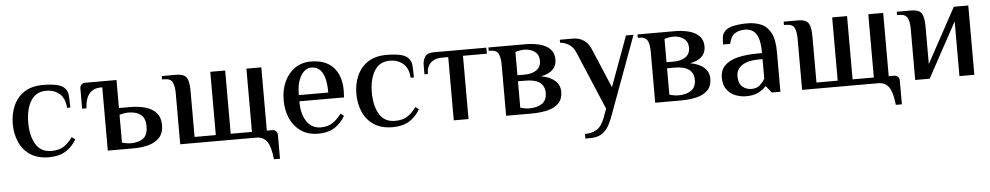

<svg xmlns="http://www.w3.org/2000/svg" viewBox="-39 -788 6688 1297"><g transform="rotate(-5 3305.5 -140.0)"><path d="M268 10Q192 10 142 -23Q92 -56 67.5 -112Q43 -168 43 -235Q43 -302 67.5 -358Q92 -414 142 -447Q192 -480 268 -480Q322 -480 359.5 -472Q397 -464 415 -445Q434 -426 437 -397.5Q440 -369 440 -312H418Q414 -376 378 -407.5Q342 -439 287 -439Q217 -439 182.5 -382Q148 -325 148 -235Q148 -145 182 -88Q216 -31 288 -31Q341 -31 373.5 -53Q406 -75 432 -112L455 -95Q425 -44 380 -17Q335 10 268 10Z M667 0V-429H657Q555 -429 548 -297H519V-435Q519 -450 529 -460Q539 -470 554 -470H767V-280H842Q901 -280 947 -266.5Q993 -253 1020 -222.5Q1047 -192 1047 -140Q1047 -88 1020 -57.5Q993 -27 947 -13.5Q901 0 842 0ZM827 -36Q880 -36 911 -59.5Q942 -83 942 -140Q942 -197 911 -220.5Q880 -244 827 -244Q814 -244 796 -241Q778 -238 767 -234V-46Q778 -42 796 -39Q814 -36 827 -36Z M1780 156Q1771 69 1746 34.5Q1721 0 1673 0H1158V-347Q1158 -392 1145.5 -419.5Q1133 -447 1088 -447H1074V-470H1169Q1204 -470 1223.5 -460Q1243 -450 1251 -423.5Q1259 -397 1259 -347V-41H1403V-470H1504V-41H1648V-470H1749V-41H1786Q1801 -41 1811 -31Q1821 -21 1821 -6V156Z M2095 10Q2025 10 1977 -23Q1929 -56 1904.5 -111.5Q1880 -167 1880 -235Q1880 -306 1905.5 -361Q1931 -416 1977 -448Q2023 -480 2085 -480Q2185 -480 2237.5 -423.5Q2290 -367 2290 -265L2288 -219H1985Q1985 -132 2019.5 -81.5Q2054 -31 2114 -31Q2163 -31 2195.5 -53Q2228 -75 2255 -112L2277 -95Q2247 -44 2203 -17Q2159 10 2095 10ZM1985 -261H2185Q2185 -439 2085 -439Q2043 -439 2014 -391.5Q1985 -344 1985 -261Z M2598 10Q2522 10 2472 -23Q2422 -56 2397.5 -112Q2373 -168 2373 -235Q2373 -302 2397.5 -358Q2422 -414 2472 -447Q2522 -480 2598 -480Q2652 -480 2689.5 -472Q2727 -464 2745 -445Q2764 -426 2767 -397.5Q2770 -369 2770 -312H2748Q2744 -376 2708 -407.5Q2672 -439 2617 -439Q2547 -439 2512.5 -382Q2478 -325 2478 -235Q2478 -145 2512 -88Q2546 -31 2618 -31Q2671 -31 2703.5 -53Q2736 -75 2762 -112L2785 -95Q2755 -44 2710 -17Q2665 10 2598 10Z M3013 0V-429H2968Q2923 -429 2894.5 -403.5Q2866 -378 2866 -327H2843V-390Q2843 -420 2858 -445Q2873 -470 2918 -470H3275V-429H3113V0Z M3368 0V-347Q3368 -392 3355.5 -419.5Q3343 -447 3298 -447H3289V-470H3540Q3593 -470 3637 -458.5Q3681 -447 3707 -420.5Q3733 -394 3733 -350Q3733 -265 3626 -245Q3685 -235 3719 -205.5Q3753 -176 3753 -130Q3753 -81 3726 -52.5Q3699 -24 3651 -12Q3603 0 3540 0ZM3468 -266H3518Q3567 -266 3597.5 -287.5Q3628 -309 3628 -350Q3628 -392 3598.5 -413Q3569 -434 3528 -434Q3515 -434 3497.5 -431Q3480 -428 3468 -424ZM3528 -36Q3584 -36 3616 -59Q3648 -82 3648 -130Q3648 -225 3518 -225H3468V-46Q3480 -42 3497.5 -39Q3515 -36 3528 -36Z M3888 200V169Q3935 169 3968.5 148.5Q4002 128 4025 66L4045 11L3880 -380Q3865 -418 3838 -437Q3811 -456 3774 -460V-480H3860Q3905 -480 3936 -459Q3967 -438 3983 -400L4097 -130L4222 -470H4273L4076 65Q4056 120 4033.5 149Q4011 178 3983 189Q3955 200 3920 200Z M4379 0V-347Q4379 -392 4366.5 -419.5Q4354 -447 4309 -447H4300V-470H4551Q4604 -470 4648 -458.5Q4692 -447 4718 -420.5Q4744 -394 4744 -350Q4744 -265 4637 -245Q4696 -235 4730 -205.5Q4764 -176 4764 -130Q4764 -81 4737 -52.5Q4710 -24 4662 -12Q4614 0 4551 0ZM4479 -266H4529Q4578 -266 4608.5 -287.5Q4639 -309 4639 -350Q4639 -392 4609.5 -413Q4580 -434 4539 -434Q4526 -434 4508.5 -431Q4491 -428 4479 -424ZM4539 -36Q4595 -36 4627 -59Q4659 -82 4659 -130Q4659 -225 4529 -225H4479V-46Q4491 -42 4508.5 -39Q4526 -36 4539 -36Z M4994 10Q4959 10 4924 -3.5Q4889 -17 4865.5 -47.5Q4842 -78 4842 -129Q4842 -181 4874.5 -212.5Q4907 -244 4965 -257.5Q5023 -271 5101 -271H5127Q5127 -339 5114 -375Q5101 -411 5078 -425Q5055 -439 5025 -439Q4985 -439 4957 -421Q4929 -403 4918 -352H4870Q4870 -379 4873 -402.5Q4876 -426 4895 -445Q4914 -464 4956.5 -472Q4999 -480 5045 -480Q5096 -480 5137.5 -463Q5179 -446 5203.5 -400.5Q5228 -355 5228 -270V0H5169L5134 -45H5129Q5114 -26 5081 -8Q5048 10 4994 10ZM5035 -36Q5071 -36 5092.5 -55.5Q5114 -75 5127 -98V-230H5101Q5027 -230 4987.5 -203Q4948 -176 4948 -129Q4948 -82 4973.5 -59Q4999 -36 5035 -36Z M5997 156Q5988 69 5963 34.5Q5938 0 5890 0H5375V-347Q5375 -392 5362.5 -419.5Q5350 -447 5305 -447H5291V-470H5386Q5421 -470 5440.5 -460Q5460 -450 5468 -423.5Q5476 -397 5476 -347V-41H5620V-470H5721V-41H5865V-470H5966V-41H6003Q6018 -41 6028 -31Q6038 -21 6038 -6V156Z M6142 0V-347Q6142 -392 6129.5 -419.5Q6117 -447 6072 -447H6058V-470H6153Q6188 -470 6207.5 -460Q6227 -450 6235 -423.5Q6243 -397 6243 -347V-99L6445 -470H6543V0H6442V-371L6240 0Z"/></g></svg>

Font: El Messiri Medium
Style: Regular
Weight: 500
Designer: Mohamed Gaber
Foundry: Kief Type Foundry
Version: Version 2.020; ttfautohint (v1.8.3)